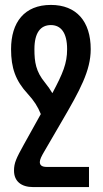

<svg xmlns="http://www.w3.org/2000/svg" viewBox="-20 -525 417 781"><path d="M170 154C149 154 142 146 142 134C142 124 149 110 159 93L230 -29C306 -159 349 -238 349 -325C349 -438 291 -505 187 -505C79 -505 25 -434 25 -325C25 -249 43 -197 93 -143C118 -116 134 -91 146 -61L77 63C46 119 37 138 37 169C37 212 66 236 115 236H342V154ZM163 -189C126 -234 120 -272 120 -325C120 -392 145 -423 187 -423C227 -423 253 -393 253 -325C253 -267 236 -227 193 -146C185 -160 175 -174 163 -189Z"/></svg>

Font: Noto Sans Armenian ExtraCondensed Medium
Style: Regular
Weight: 500
Width: 2
Designer: Monotype Design Team
Foundry: Monotype Imaging Inc.
Version: Version 2.008